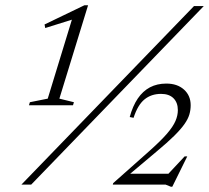

<svg xmlns="http://www.w3.org/2000/svg" viewBox="-20 -698 792 726"><path d="M61 0 713.5 -675H750.5L98 0ZM600 -23 678 -106.5H688L631.5 8H626L606 0H406.5L408 -5.5L547 -129Q589 -166.5 611.8 -193Q634.5 -219.5 643.5 -240.5Q652.5 -261.5 652.5 -281.5Q652.5 -310 636 -326.5Q619.5 -343 589 -343Q552 -343 526.5 -322.2Q501 -301.5 485 -252.5L470.5 -255.5Q482 -297.5 501 -325.5Q520 -353.5 547 -367.8Q574 -382 609 -382Q650.5 -382 675.8 -359.2Q701 -336.5 701 -300Q701 -282 696 -265Q691 -248 677.5 -228.8Q664 -209.5 638.5 -184.2Q613 -159 571.5 -124.5L448.5 -21L458 -41H638.5ZM160.5 -325 257 -640.5 266 -628 151 -592 148.5 -605.5 299 -678H313L204.5 -325L259.5 -311.5L256 -300H89.5L93 -311.5Z"/></svg>

Font: Newsreader 24pt Light
Style: Italic
Weight: 300
Italic angle: -17°
Designer: Hugues Gentile
Foundry: Production Type
Version: Version 1.003